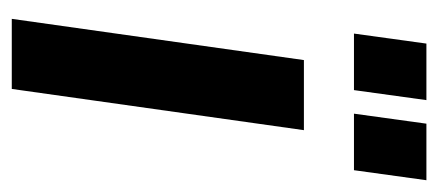

<svg xmlns="http://www.w3.org/2000/svg" viewBox="-229 -515 744 326"><g transform="rotate(90 143.0 -352.0)"><path d="M12 0 82 -496H201L131 0ZM173 -581 190 -704H286L269 -581ZM37 -581 54 -704H150L133 -581Z"/></g></svg>

Font: Host Grotesk Light SemiBold
Style: Italic
Weight: 600
Italic angle: -8°
Version: Version 1.003